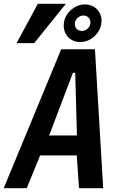

<svg xmlns="http://www.w3.org/2000/svg" viewBox="-28 -982 648 1002"><path d="M291.5 -725H467.5L510.5 0H384.5L372.5 -171H181.5L111.5 0H-8.5ZM373.5 -275 364.5 -602H352.5L228.5 -275ZM304.5 -849Q304.5 -858 306 -867Q310.5 -892 326.8 -913.2Q343 -934.5 366.5 -946.8Q390 -959 415 -959Q439.5 -959 459.5 -947.8Q479.5 -936.5 490.8 -917Q502 -897.5 502 -874Q502 -866 500.5 -857Q496 -830.5 479.8 -809Q463.5 -787.5 440 -775Q416.5 -762.5 391 -762.5Q366 -762.5 346.2 -773.8Q326.5 -785 315.5 -804.8Q304.5 -824.5 304.5 -849ZM443 -856.5Q444 -862.5 444 -864.5Q444 -880.5 433.5 -890.8Q423 -901 407 -901Q389.5 -901 376 -887.8Q362.5 -874.5 362.5 -856.5Q362.5 -841 372.8 -830.8Q383 -820.5 399 -820.5Q415 -820.5 427.8 -831.5Q440.5 -842.5 443 -856.5ZM58.5 -757 169.5 -962H315.5L150.5 -757Z"/></svg>

Font: JuliaMono BoldItalic
Style: Regular
Weight: 700
Italic angle: -9°
Monospace: yes
Designer: cormullion
Foundry: corm
Version: Version 0.049; ttfautohint (v1.8.4)